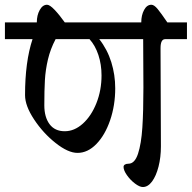

<svg xmlns="http://www.w3.org/2000/svg" viewBox="-30 -709 787 788"><path d="M591.3 -689.5Q602.5 -689.5 616.7 -672.4Q630.9 -655.3 656.7 -617.2H737.3V-548.3H647.9Q628.9 -548.3 628.9 -511.7V-502L630.4 -108.4Q630.4 -63.5 620.6 -25.1Q610.8 13.2 594 35.9Q577.1 58.6 556.2 58.6Q543 58.6 523.9 44.2Q504.9 29.8 491 10Q477.1 -9.8 477.1 -23.9Q477.1 -30.3 482.7 -33.7Q488.3 -37.1 497.1 -37.1Q522.9 -37.1 536.4 -77.9Q549.8 -118.7 554.2 -185.3Q558.6 -252 558.6 -350.1Q558.6 -415 558.1 -448.2L557.6 -548.3H377.4Q410.6 -505.9 426.8 -453.9Q442.9 -401.9 442.9 -346.7Q442.9 -276.4 421.9 -215.3Q400.9 -154.3 365.5 -117.9Q330.1 -81.5 288.1 -81.5Q249.5 -81.5 198.2 -122.1Q147 -162.6 109.9 -218.8Q72.8 -274.9 72.8 -318.4Q72.8 -455.6 103.5 -548.3H-9.8V-617.2H121.1Q121.1 -646.5 133.1 -668Q145 -689.5 163.1 -689.5Q174.3 -689.5 194.1 -668.7Q213.9 -647.9 235.8 -617.2H549.8Q549.8 -646.5 561.3 -668Q572.8 -689.5 591.3 -689.5ZM337.4 -548.3H198.2Q176.8 -507.8 166.7 -464.8Q156.7 -421.9 154.3 -380.4Q151.9 -338.9 151.9 -276.9Q151.9 -228.5 173.3 -199.5Q194.8 -170.4 235.8 -170.4Q275.4 -170.4 310.1 -201.7Q344.7 -232.9 365.7 -285.6Q386.7 -338.4 386.7 -399.4Q386.7 -444.3 373.8 -483.4Q360.8 -522.5 337.4 -548.3Z"/></svg>

Font: Dekko
Style: Regular
Weight: 400
Designer: Multiple
Foundry: Sorkin Type
Version: Version 2.001